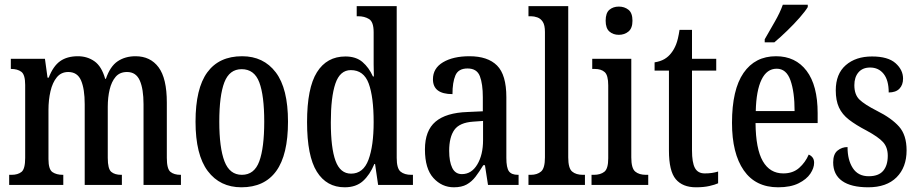

<svg xmlns="http://www.w3.org/2000/svg" viewBox="-20 -786 3902 816"><path d="M19 0V-43H29Q56 -43 71.5 -55.5Q87 -68 87 -115V-425Q87 -469 70.5 -481Q54 -493 28 -493H26V-536H171L182 -456H187Q206 -505 235.5 -526Q265 -547 311 -547Q351 -547 381.5 -525.5Q412 -504 427 -451H430Q448 -504 480 -525.5Q512 -547 556 -547Q619 -547 654 -500Q689 -453 689 -350V-115Q689 -68 704.5 -55.5Q720 -43 747 -43H749V0H590V-343Q590 -408 574 -444Q558 -480 520 -480Q489 -480 471.5 -459.5Q454 -439 446 -405.5Q438 -372 438 -332V-115Q438 -68 453 -55.5Q468 -43 495 -43H498V0H340V-343Q340 -408 324.5 -444Q309 -480 270 -480Q240 -480 221.5 -457.5Q203 -435 194.5 -398Q186 -361 186 -319V-110Q186 -66 203 -54.5Q220 -43 247 -43H249V0Z M1006 10Q915 10 863 -59Q811 -128 811 -269Q811 -410 861 -478.5Q911 -547 1009 -547Q1100 -547 1152 -478.5Q1204 -410 1204 -269Q1204 -128 1154 -59Q1104 10 1006 10ZM1008 -43Q1061 -43 1082 -100.5Q1103 -158 1103 -269Q1103 -380 1082 -436Q1061 -492 1007 -492Q955 -492 933.5 -436Q912 -380 912 -269Q912 -158 934 -100.5Q956 -43 1008 -43Z M1445 10Q1368 10 1326.5 -56.5Q1285 -123 1285 -267Q1285 -412 1327 -479Q1369 -546 1448 -546Q1493 -546 1520.5 -522.5Q1548 -499 1565 -461H1569Q1568 -484 1568 -511.5Q1568 -539 1568 -567V-649Q1568 -693 1548.5 -705Q1529 -717 1502 -717H1496V-760H1666V-115Q1666 -70 1682.5 -56.5Q1699 -43 1728 -43H1735V0H1587L1574 -89H1571Q1552 -43 1522.5 -16.5Q1493 10 1445 10ZM1472 -48Q1524 -48 1546 -107Q1568 -166 1568 -267Q1568 -374 1547 -431Q1526 -488 1471 -488Q1425 -488 1405.5 -431Q1386 -374 1386 -266Q1386 -157 1406 -102.5Q1426 -48 1472 -48Z M1909 10Q1858 10 1822 -29.5Q1786 -69 1786 -151Q1786 -231 1831 -269Q1876 -307 1967 -310L2032 -313V-373Q2032 -429 2019.5 -462Q2007 -495 1967 -495Q1928 -495 1915.5 -465.5Q1903 -436 1903 -386Q1820 -386 1820 -449Q1820 -496 1863 -521.5Q1906 -547 1975 -547Q2053 -547 2092.5 -507.5Q2132 -468 2132 -373V-115Q2132 -73 2143 -58Q2154 -43 2181 -43H2184V0H2054L2041 -84H2034Q2017 -56 2001 -35Q1985 -14 1963.5 -2Q1942 10 1909 10ZM1943 -46Q1984 -46 2008.5 -87Q2033 -128 2033 -191V-272L1991 -269Q1933 -265 1911 -234Q1889 -203 1889 -145Q1889 -99 1902 -72.5Q1915 -46 1943 -46Z M2226 0V-43H2236Q2263 -43 2279.5 -57Q2296 -71 2296 -117V-650Q2296 -679 2287 -693Q2278 -707 2264 -712Q2250 -717 2236 -717H2226V-760H2395V-117Q2395 -71 2411.5 -57Q2428 -43 2457 -43H2466V0Z M2610 -638Q2586 -638 2570 -652Q2554 -666 2554 -698Q2554 -731 2570 -744.5Q2586 -758 2610 -758Q2634 -758 2651 -744.5Q2668 -731 2668 -698Q2668 -666 2651 -652Q2634 -638 2610 -638ZM2494 0V-43H2504Q2532 -43 2548.5 -56Q2565 -69 2565 -113V-423Q2565 -466 2550 -479.5Q2535 -493 2508 -493H2497V-536H2663V-117Q2663 -71 2679.5 -57Q2696 -43 2725 -43H2735V0Z M2938 10Q2881 10 2852 -24.5Q2823 -59 2823 -146V-486H2762V-521Q2787 -525 2804 -535Q2821 -545 2833 -561Q2845 -576 2853.5 -597.5Q2862 -619 2868 -659H2921V-536H3024V-486H2921V-147Q2921 -95 2933.5 -72Q2946 -49 2975 -49Q2992 -49 3005.5 -51Q3019 -53 3032 -57V-7Q3019 -1 2995 4.5Q2971 10 2938 10Z M3287 10Q3191 10 3141 -62Q3091 -134 3091 -264Q3091 -405 3140 -476Q3189 -547 3278 -547Q3361 -547 3408 -485Q3455 -423 3455 -305V-263H3191Q3192 -153 3222 -101Q3252 -49 3309 -49Q3350 -49 3376.5 -72.5Q3403 -96 3417 -129Q3427 -125 3433.5 -116.5Q3440 -108 3440 -94Q3440 -72 3424 -48Q3408 -24 3374 -7Q3340 10 3287 10ZM3357 -314Q3357 -395 3339.5 -444.5Q3322 -494 3281 -494Q3239 -494 3216.5 -447.5Q3194 -401 3192 -314ZM3230 -619Q3251 -656 3273 -694Q3295 -732 3307 -766H3413V-756Q3403 -739 3379 -711.5Q3355 -684 3325.5 -655.5Q3296 -627 3271 -606H3230Z M3670 10Q3597 10 3559 -17Q3521 -44 3521 -96Q3521 -131 3539.5 -146Q3558 -161 3582 -161Q3582 -106 3604.5 -71.5Q3627 -37 3672 -37Q3714 -37 3733.5 -60Q3753 -83 3753 -124Q3753 -160 3733 -182Q3713 -204 3663 -231Q3617 -255 3588 -277.5Q3559 -300 3545.5 -329.5Q3532 -359 3532 -402Q3532 -472 3574.5 -509Q3617 -546 3686 -546Q3754 -546 3786 -517.5Q3818 -489 3818 -452Q3818 -425 3802.5 -409Q3787 -393 3757 -393Q3757 -445 3735.5 -472Q3714 -499 3678 -499Q3646 -499 3628.5 -478.5Q3611 -458 3611 -424Q3611 -384 3632.5 -363Q3654 -342 3707 -315Q3769 -284 3801 -248Q3833 -212 3833 -147Q3833 -75 3790.5 -32.5Q3748 10 3670 10Z"/></svg>

Font: Noto Serif Myanmar ExtraCondensed Medium
Style: Regular
Weight: 500
Width: 2
Designer: Ben Mitchell and the Monotype Design Team
Foundry: Monotype Imaging Inc.
Version: Version 2.106; ttfautohint (v1.8.4.7-5d5b)